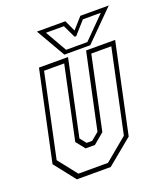

<svg xmlns="http://www.w3.org/2000/svg" viewBox="-130 -788 762 879"><g transform="rotate(-20 251.0 -349.0)"><path d="M93 0 12 -103 105 -540H246.5L168 -172L192 -141.5H219L256 -172L334.5 -540H476L383 -103L258 0ZM108.5 -22H252.5L363.5 -114L449.5 -518.5H352L276.5 -163L224.5 -119.5H179L144.5 -163L220 -518.5H122L36 -114ZM234.5 -556 152.5 -698H291L316 -644L364 -698H502.5L360.5 -556ZM249.5 -574H353L457 -679H369.5L314.5 -617H306.5L277 -679H189.5Z"/></g></svg>

Font: Tourney Condensed ExtraLight
Style: Italic
Weight: 200
Width: 3
Italic angle: -12°
Designer: Tyler Finck
Foundry: Etcetera Type Co
Version: Version 1.010; ttfautohint (v1.8.3)